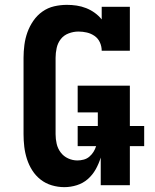

<svg xmlns="http://www.w3.org/2000/svg" viewBox="-20 -763 640 791"><path d="M245 8Q219 8 193.5 0.5Q168 -7 147.5 -23Q127 -39 113 -61Q99 -83 91 -108Q83 -133 80 -158.5Q77 -184 77 -210V-525Q77 -551 80.5 -578Q84 -605 93 -630Q102 -655 117.5 -677.5Q133 -700 155 -715.5Q177 -731 203 -737Q229 -743 256 -743Q276 -743 296 -740Q316 -737 335 -729.5Q354 -722 370.5 -710Q387 -698 399 -683V-735H515V-554H399Q399 -572 391.5 -588.5Q384 -605 369.5 -615Q355 -625 338 -629Q321 -633 303 -633Q283 -633 263 -625.5Q243 -618 230.5 -602Q218 -586 213.5 -565.5Q209 -545 209 -525V-210Q209 -190 213.5 -170.5Q218 -151 230 -135Q242 -119 260.5 -110.5Q279 -102 299 -102Q312 -102 325 -105.5Q338 -109 348 -117.5Q358 -126 365 -137Q372 -148 376 -161H300V-244H383V-300H300V-410H515V-244H574V-161H515V0H395V-114Q387 -88 374 -65Q361 -42 341.5 -25Q322 -8 296.5 0Q271 8 245 8Z"/></svg>

Font: Iosevka Slab XBdEx
Style: Regular
Weight: 800
Width: 7
Monospace: yes
Designer: Belleve Invis
Foundry: Belleve Invis
Version: Version 11.1.0; ttfautohint (v1.8.3)